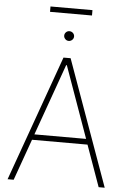

<svg xmlns="http://www.w3.org/2000/svg" viewBox="-64 -1031 715 1077"><g transform="rotate(5 294.0 -493.0)"><path d="M20.5 0 273.4 -707H313.5L567.4 0H533.2L450.2 -232.4H137.7L54.7 0ZM439.5 -263.7 295.9 -666H292L148.4 -263.7ZM266.6 -830.1Q266.6 -841.3 274.7 -849.4Q282.7 -857.4 293.9 -857.4Q305.7 -857.4 314 -849.4Q322.3 -841.3 322.3 -830.1Q322.3 -818.8 314 -810.8Q305.7 -802.7 293.9 -802.7Q282.7 -802.7 274.7 -811Q266.6 -819.3 266.6 -830.1ZM412.1 -956.1H175.8V-986.3H412.1Z"/></g></svg>

Font: Pretendard Thin
Style: Regular
Weight: 100
Designer: Base glyphs from Inter by Rasmus Andersson; Hangeul glyphs from Noto Sans CJK(Source Han Sans) by Jang Soo-young and Kan
Foundry: Kil Hyung-jin
Version: Version 1.309